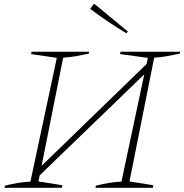

<svg xmlns="http://www.w3.org/2000/svg" viewBox="-20 -889 873 909"><path d="M1 0 3 -10Q35 -18 65.5 -23Q96 -28 124 -29L249 -615L127 -633L130 -644H402L400 -635Q372 -629 342 -623.5Q312 -618 279 -616L177 -104L674 -586L680 -615L548 -633L551 -644H833L831 -635Q803 -629 773 -623.5Q743 -618 710 -616L593 -30L706 -12L704 0H432L434 -10Q466 -18 496.5 -23Q527 -28 555 -29L663 -537L168 -59L162 -30L275 -12L273 0ZM579 -731Q533 -759 490.5 -787.5Q448 -816 407 -847L423 -869H429L585 -740Z"/></svg>

Font: Piazzolla Thin
Style: Italic
Weight: 100
Italic angle: -11.3°
Designer: Juan Pablo del Peral
Foundry: Huerta Tipografica
Version: Version 1.330